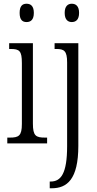

<svg xmlns="http://www.w3.org/2000/svg" viewBox="-20 -767 518 1027"><path d="M122 -649C144 -649 161 -661 161 -698C161 -735 144 -747 122 -747C100 -747 85 -735 85 -698C85 -661 100 -649 122 -649ZM364 -649C385 -649 403 -661 403 -698C403 -735 385 -747 364 -747C344 -747 326 -735 326 -698C326 -661 344 -649 364 -649ZM19 0H232V-31H221C172 -31 156 -40 156 -106V-536H29V-505H37C84 -505 97 -495 97 -430V-104C97 -40 80 -31 32 -31H19ZM246 240H257C338 240 399 193 399 13V-536H272V-505H281C323 -505 339 -495 339 -433V15C339 161 306 204 251 204H246Z"/></svg>

Font: Noto Serif Myanmar ExtraCondensed Light
Style: Regular
Weight: 300
Width: 2
Designer: Ben Mitchell and the Monotype Design Team
Foundry: Monotype Imaging Inc.
Version: Version 2.106